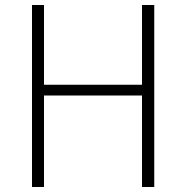

<svg xmlns="http://www.w3.org/2000/svg" viewBox="-20 -748 744 768"><path d="M108 0V-728H156V-409H548V-728H597V0H548V-366H156V0Z"/></svg>

Font: Noto Sans SC Thin ExtraLight
Style: Regular
Weight: 250
Version: Version 2.004-H2;hotconv 1.0.118;makeotfexe 2.5.65603